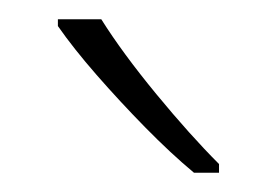

<svg xmlns="http://www.w3.org/2000/svg" viewBox="-20 -785 287 199"><path d="M85 -765Q107 -730 142 -687.5Q177 -645 207 -615V-606H181Q157 -626 130.5 -653Q104 -680 80 -707.5Q56 -735 40 -758V-765Z"/></svg>

Font: Noto Sans Khmer SemiCondensed ExtraLight
Style: Regular
Weight: 200
Width: 4
Designer: Danh Hong and the Monotype Design Team
Foundry: Monotype Imaging Inc.
Version: Version 2.004; ttfautohint (v1.8.4.7-5d5b)